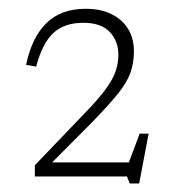

<svg xmlns="http://www.w3.org/2000/svg" viewBox="-20 -725 400 438"><path d="M268 -338.5 298.5 -420H319L297.5 -306.5H276L269.5 -322.5H59.5V-348L174 -467.5Q204.5 -499 221 -521.5Q237.5 -544 243.8 -562.5Q250 -581 250 -600Q250 -631.5 230.2 -652.2Q210.5 -673 170 -673Q127 -673 101.8 -649.8Q76.5 -626.5 62.5 -573L39.5 -577Q52.5 -639.5 85.8 -672.2Q119 -705 176 -705Q225.5 -705 255.5 -678.8Q285.5 -652.5 285.5 -608Q285.5 -581.5 277.5 -559Q269.5 -536.5 248.2 -510.2Q227 -484 188 -444L79 -334.5L74.5 -354.5H288Z"/></svg>

Font: Newsreader 9pt ExtraLight
Style: Regular
Weight: 250
Designer: Hugues Gentile
Foundry: Production Type
Version: Version 1.003